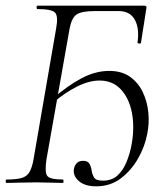

<svg xmlns="http://www.w3.org/2000/svg" viewBox="-24 -645 584 677"><path d="M315 12Q275 12 253.5 -7Q232 -26 237 -51Q240 -64 248 -71Q256 -78 269 -78Q286 -78 292 -66.5Q298 -55 299 -44Q301 -31 307.5 -19.5Q314 -8 339 -8Q370 -8 390 -26Q410 -44 422 -73.5Q434 -103 440 -135Q451 -197 441 -248Q431 -299 402 -330Q373 -361 327 -361Q290 -361 248 -340Q206 -319 165 -284L163 -298Q213 -342 262.5 -368.5Q312 -395 361 -395Q405 -395 434 -374.5Q463 -354 479 -321Q495 -288 499 -249Q503 -210 495 -172Q487 -129 463 -86.5Q439 -44 402 -16Q365 12 315 12ZM-1 0Q-4 0 -4 -6Q-4 -12 -1 -12Q34 -12 52.5 -17.5Q71 -23 80 -38.5Q89 -54 94 -82L174 -545Q182 -588 170 -600.5Q158 -613 108 -613Q105 -613 105 -619Q105 -625 108 -625H485Q495 -625 492 -615L473 -494Q473 -491 466.5 -491.5Q460 -492 461 -496Q468 -546 451 -576Q434 -606 394 -606H311Q263 -606 245.5 -593.5Q228 -581 221 -542L140 -84Q133 -38 142.5 -25Q152 -12 198 -12Q200 -12 200 -6Q200 0 198 0Q177 0 153.5 -1Q130 -2 104 -2Q74 -2 47 -1Q20 0 -1 0Z"/></svg>

Font: Cormorant Infant Light
Style: Italic
Weight: 300
Italic angle: -10°
Designer: Christian Thalmann (Catharsis Fonts)
Foundry: Catharsis Fonts
Version: Version 4.001